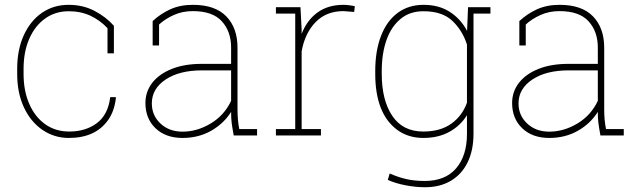

<svg xmlns="http://www.w3.org/2000/svg" viewBox="-20 -558 2624 791"><path d="M263.7 10.3Q203.6 10.3 154.8 -22.9Q106.4 -56.2 78.6 -115.5Q50.8 -174.8 50.8 -253.9V-274.4Q50.8 -353 78.1 -413.1Q105.5 -472.7 153.1 -505.4Q200.7 -538.1 262.7 -538.1Q322.3 -538.1 369.9 -512.9Q417.5 -487.8 449.2 -451.7V-338.4H422.9V-441.9Q391.6 -475.1 352.1 -493.4Q312.5 -511.7 263.2 -511.7Q207.5 -511.7 165.5 -481.4Q123.5 -451.2 100.3 -397.7Q77.1 -344.2 77.1 -274.4V-253.9Q77.1 -183.6 100.6 -129.9Q124 -76.2 166.3 -46.1Q208.5 -16.1 265.1 -16.1Q333 -16.1 379.2 -50.8Q425.3 -85.4 434.1 -157.7H456.5L457.5 -154.8Q451.7 -101.1 425.8 -64Q373.5 10.3 263.7 10.3Z M731.9 10.3Q662.6 10.3 620.8 -29.5Q579.1 -69.3 579.1 -133.8Q579.1 -180.7 607.9 -217.8Q636.7 -253.9 688.5 -274.4Q740.2 -294.9 810.5 -294.9H932.1V-362.3Q932.1 -428.2 894 -470.2Q856 -512.2 774.4 -512.2Q731.4 -512.2 695.8 -496.1Q660.2 -480 635.3 -457V-370.6H608.9V-471.2Q641.6 -501.5 681.9 -519.8Q722.2 -538.1 774.9 -538.1Q866.2 -538.1 912.4 -490.5Q958.5 -442.9 958.5 -361.3V-106.4Q958.5 -85.9 960.2 -65.9Q961.9 -45.9 965.8 -26.4H1039.1V0H942.9Q936.5 -34.7 934.3 -53Q932.1 -71.3 932.1 -97.2Q902.3 -49.3 850.3 -19.5Q798.3 10.3 731.9 10.3ZM731.9 -15.6Q792 -15.6 848.1 -49.3Q904.3 -83 932.1 -142.6V-268.1H812Q718.8 -268.1 662.1 -230.2Q605.5 -192.4 605.5 -131.8Q605.5 -82.5 641.1 -49.1Q676.8 -15.6 731.9 -15.6Z M1302.2 -26.4V0H1116.7V-26.4H1196.3V-502H1116.7V-528.3H1217.8L1222.7 -436.5V-418.5Q1244.6 -475.1 1288.1 -506.6Q1331.5 -538.1 1395 -538.1Q1406.2 -538.1 1420.7 -536.1Q1435.1 -534.2 1441.9 -532.2L1439 -508.8L1395 -512.2Q1324.2 -512.2 1280 -466.6Q1235.8 -420.9 1222.7 -346.2V-26.4Z M2000.5 -528.3V-502H1930.7V-6.8Q1930.7 61 1906.7 110.4Q1882.8 159.7 1837.9 186.5Q1793 213.4 1731 213.4Q1692.4 213.4 1650.6 205.3Q1608.9 197.3 1577.6 183.1L1585.4 156.7Q1621.1 172.4 1654.3 179.9Q1687.5 187.5 1730 187.5Q1814.5 187.5 1859.1 135.5Q1903.8 83.5 1903.8 -6.8V-83.5Q1877.4 -40.5 1831.8 -15.1Q1786.1 10.3 1724.1 10.3Q1662.6 10.3 1617.7 -22Q1525.9 -88.9 1525.9 -254.4V-264.6Q1525.9 -349.1 1549.8 -410.2Q1573.2 -471.2 1617.9 -504.6Q1662.6 -538.1 1725.1 -538.1Q1787.6 -538.1 1832.8 -509.3Q1877.9 -480.5 1904.3 -430.7L1908.2 -528.3ZM1903.8 -134.8V-374.5Q1885.3 -432.6 1843.5 -472.2Q1801.8 -511.7 1724.6 -511.7Q1668.5 -511.7 1630.9 -480.5Q1592.3 -449.2 1572.5 -393.6Q1552.7 -337.9 1552.7 -264.6V-254.4Q1552.7 -145 1596.2 -80.6Q1639.6 -16.1 1723.6 -16.1Q1793.9 -16.1 1839.1 -48.3Q1884.3 -80.6 1903.8 -134.8Z M2242.7 10.3Q2173.3 10.3 2131.6 -29.5Q2089.8 -69.3 2089.8 -133.8Q2089.8 -180.7 2118.7 -217.8Q2147.5 -253.9 2199.2 -274.4Q2251 -294.9 2321.3 -294.9H2442.9V-362.3Q2442.9 -428.2 2404.8 -470.2Q2366.7 -512.2 2285.2 -512.2Q2242.2 -512.2 2206.5 -496.1Q2170.9 -480 2146 -457V-370.6H2119.6V-471.2Q2152.3 -501.5 2192.6 -519.8Q2232.9 -538.1 2285.6 -538.1Q2377 -538.1 2423.1 -490.5Q2469.2 -442.9 2469.2 -361.3V-106.4Q2469.2 -85.9 2470.9 -65.9Q2472.7 -45.9 2476.6 -26.4H2549.8V0H2453.6Q2447.3 -34.7 2445.1 -53Q2442.9 -71.3 2442.9 -97.2Q2413.1 -49.3 2361.1 -19.5Q2309.1 10.3 2242.7 10.3ZM2242.7 -15.6Q2302.7 -15.6 2358.9 -49.3Q2415 -83 2442.9 -142.6V-268.1H2322.8Q2229.5 -268.1 2172.9 -230.2Q2116.2 -192.4 2116.2 -131.8Q2116.2 -82.5 2151.9 -49.1Q2187.5 -15.6 2242.7 -15.6Z"/></svg>

Font: Battambang Thin
Style: Regular
Weight: 100
Designer: Danh Hong
Version: Version 8.002; ttfautohint (v1.8.3)